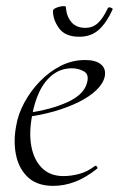

<svg xmlns="http://www.w3.org/2000/svg" viewBox="-20 -595 388 627"><path d="M154 12Q102 12 72 -15.5Q42 -43 32.5 -88Q23 -133 33 -185Q39 -222 59.5 -260Q80 -298 110.5 -329.5Q141 -361 178.5 -380Q216 -399 258 -399Q293 -399 310 -384.5Q327 -370 322 -345Q317 -322 294.5 -300.5Q272 -279 236.5 -261.5Q201 -244 157.5 -231.5Q114 -219 67 -213L69 -226Q147 -237 200.5 -261.5Q254 -286 264 -324Q272 -352 254 -362Q236 -372 215 -372Q179 -372 152 -351Q125 -330 108.5 -295Q92 -260 85 -218Q74 -161 82.5 -116.5Q91 -72 117.5 -46Q144 -20 187 -20Q212 -20 238.5 -27Q265 -34 290 -53Q293 -55 296.5 -51Q300 -47 297 -44Q259 -14 224 -1Q189 12 154 12ZM239 -475Q193 -475 173 -502.5Q153 -530 153 -559Q153 -564 159.5 -567.5Q166 -571 174 -573Q182 -575 188.5 -575Q195 -575 195 -572Q197 -542 213 -523Q229 -504 259 -504Q282 -504 299 -519Q316 -534 332 -568Q335 -573 342 -570Q349 -567 348 -565Q329 -522 303.5 -498.5Q278 -475 239 -475Z"/></svg>

Font: Cormorant Garamond Light
Style: Italic
Weight: 300
Italic angle: -10°
Designer: Christian Thalmann (Catharsis Fonts)
Foundry: Catharsis Fonts
Version: Version 4.001